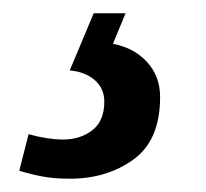

<svg xmlns="http://www.w3.org/2000/svg" viewBox="-20 -29 310 289"><path d="M85 240Q61 240 43 236.5Q25 233 9 228L23 173Q52 181 75 181Q101 181 119 167Q137 153 137 124Q137 104 122.5 91.5Q108 79 85 77L121 -9H169L150 37Q182 43 201.5 64.5Q221 86 221 117Q221 182 181 211Q141 240 85 240Z"/></svg>

Font: Noto Serif ExtraCondensed
Style: Bold Italic
Weight: 700
Width: 2
Italic angle: -12°
Designer: Monotype Design Team
Foundry: Monotype Imaging Inc.
Version: Version 2.013; ttfautohint (v1.8.4.7-5d5b)